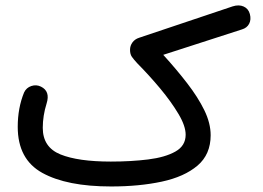

<svg xmlns="http://www.w3.org/2000/svg" viewBox="-20 -649 970 708"><path d="M45.4 -181.2Q45.4 -251 68.8 -308.1Q77.1 -325.7 95.5 -331.8Q113.8 -337.9 130.9 -329.6Q166 -312.5 151.9 -267.6Q137.7 -222.2 137.7 -177.7Q137.7 -106 202.9 -79.6Q268.1 -53.2 388.7 -53.2Q463.4 -53.2 526.1 -61Q588.9 -68.8 626.7 -90.1Q664.6 -111.3 664.6 -152.3Q664.6 -184.6 637.9 -229.2Q611.3 -273.9 570.6 -322.8Q529.8 -371.6 486.3 -415.5Q473.1 -429.7 466.3 -439.5Q459.5 -449.2 459.5 -465.3Q459.5 -480.5 468.5 -492.7Q477.5 -504.9 493.2 -509.8L837.9 -625.5Q860.8 -632.8 878.4 -625Q896 -617.2 901.4 -597.2Q906.7 -576.7 898.7 -561.3Q890.6 -545.9 872.1 -540.5L582 -446.8Q630.9 -393.1 670.4 -341.8Q710 -290.5 733.4 -242.7Q756.8 -194.8 756.8 -150.4Q756.8 -79.6 708.3 -38.3Q659.7 2.9 576.4 20.8Q493.2 38.6 389.6 38.6Q226.6 38.6 136 -11.5Q45.4 -61.5 45.4 -181.2Z"/></svg>

Font: Mikhak Medium
Style: Regular
Weight: 500
Designer: Amin Abedi
Version: Version 3.3